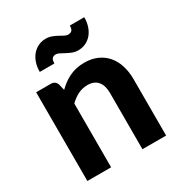

<svg xmlns="http://www.w3.org/2000/svg" viewBox="-171 -846 908 966"><g transform="rotate(-30 283.5 -362.5)"><path d="M185 -455.5Q200.5 -470.5 217.2 -483Q234 -495.5 252.8 -504.5Q271.5 -513.5 293.2 -518.5Q315 -523.5 340.5 -523.5Q382.5 -523.5 415 -509Q447.5 -494.5 469.8 -468.5Q492 -442.5 503.2 -406.5Q514.5 -370.5 514.5 -327.5V0H377V-327.5Q377 -370.5 357 -394.2Q337 -418 298 -418Q269 -418 243.5 -405.5Q218 -393 195 -370.5V0H57V-515.5H142Q168 -515.5 176.5 -491.5ZM342 -686Q355.5 -686 363.5 -693.2Q371.5 -700.5 371.5 -721.5H455.5Q455.5 -692 447.2 -668Q439 -644 424.5 -627.2Q410 -610.5 390 -601.2Q370 -592 347 -592Q329 -592 313.2 -598.2Q297.5 -604.5 283.8 -611.8Q270 -619 258.5 -625.2Q247 -631.5 238 -631.5Q224.5 -631.5 216.8 -623.8Q209 -616 209 -595H124Q124 -624.5 132.2 -648.5Q140.5 -672.5 155.2 -689.5Q170 -706.5 189.8 -715.8Q209.5 -725 232.5 -725Q251 -725 267 -719Q283 -713 296.5 -705.5Q310 -698 321.2 -692Q332.5 -686 342 -686Z"/></g></svg>

Font: LatoLatin Heavy
Style: Regular
Weight: 800
Designer: Lukasz Dziedzic with Adam Twardoch and Botio Nikoltchev
Foundry: tyPoland Lukasz Dziedzic
Version: Version 2.015; 2015-08-06; http://www.latofonts.com/